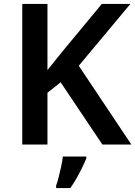

<svg xmlns="http://www.w3.org/2000/svg" viewBox="-20 -734 687 975"><path d="M647 0H500L288 -316L221 -263V0H93V-714H221V-378Q241 -403 262 -429Q283 -455 304 -481L497 -714H642L380 -400ZM418 71Q410 91 397.5 116.5Q385 142 370 169Q355 196 337 221H265V208Q272 190 278.5 163.5Q285 137 291 109.5Q297 82 299 61H418Z"/></svg>

Font: Noto Sans Tangsa SemiBold
Style: Regular
Weight: 600
Version: Version 1.504